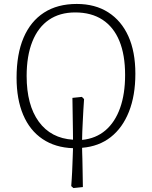

<svg xmlns="http://www.w3.org/2000/svg" viewBox="-20 -737 769 973"><path d="M352 216 341 206Q342 188 343.5 170Q345 152 345.5 134.5Q346 117 347 98Q348 79 348.5 58Q349 37 350 14Q260 11 195.5 -32.5Q131 -76 97.5 -155Q64 -234 64 -343Q64 -463 99.5 -546Q135 -629 203 -673Q271 -717 369 -717Q462 -717 528.5 -674.5Q595 -632 630.5 -553.5Q666 -475 666 -363Q666 -253 633.5 -171Q601 -89 541 -42Q481 5 396 12Q396 25 396.5 37Q397 49 397.5 68Q398 87 398.5 121Q399 155 400 211ZM396 -28Q466 -35 514.5 -76.5Q563 -118 588.5 -189.5Q614 -261 614 -357Q614 -459 585 -529.5Q556 -600 499.5 -637Q443 -674 361 -674Q283 -674 228 -636.5Q173 -599 144 -526.5Q115 -454 115 -352Q115 -205 176.5 -120.5Q238 -36 350 -29Q350 -51 349.5 -77.5Q349 -104 348.5 -143Q348 -182 347 -241L395 -246L406 -235Q404 -209 402.5 -180Q401 -151 399.5 -122Q398 -93 397 -69Q396 -45 396 -28Z"/></svg>

Font: Literata 18pt ExtraLight
Style: Regular
Weight: 250
Designer: Latin by Veronika Burian and Jose Scaglione. Greek by Irene Vlachou. Cyrillic by Vera Evstafieva.
Foundry: TypeTogether
Version: Version 3.103;gftools[0.9.29]